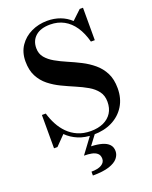

<svg xmlns="http://www.w3.org/2000/svg" viewBox="-181 -857 960 1210"><g transform="rotate(-20 299.0 -252.5)"><path d="M320 14.5Q261.5 14.5 217.2 -4Q173 -22.5 141 -54.5L78 10H55V-213.5H81Q92.5 -174 111.5 -138Q130.5 -102 158.5 -73.8Q186.5 -45.5 224.5 -29Q262.5 -12.5 311.5 -12.5Q361 -12.5 397 -29.2Q433 -46 452.5 -76.8Q472 -107.5 472 -151Q472 -193 450.2 -221.5Q428.5 -250 393 -270.5Q357.5 -291 315 -309Q272.5 -327 229.8 -347.5Q187 -368 151.5 -396.2Q116 -424.5 94.5 -465.5Q73 -506.5 73 -566Q73 -626 102.5 -669.5Q132 -713 181.2 -736.5Q230.5 -760 289 -760Q335.5 -760 375 -745.2Q414.5 -730.5 445.5 -701.5L507.5 -760H529.5V-542.5H503.5Q487.5 -603 458.8 -645.2Q430 -687.5 389.5 -709.5Q349 -731.5 298 -731.5Q234 -731.5 199.8 -701.5Q165.5 -671.5 165.5 -621Q165.5 -583.5 187 -557.5Q208.5 -531.5 243.8 -511.5Q279 -491.5 321.2 -473.5Q363.5 -455.5 405.8 -434Q448 -412.5 483.2 -383Q518.5 -353.5 540 -311.5Q561.5 -269.5 561.5 -209Q561.5 -141 530.5 -90.8Q499.5 -40.5 445 -13Q390.5 14.5 320 14.5ZM226.5 255V229Q271 229 294.8 214.5Q318.5 200 318.5 175.5Q318.5 152 304.5 139.5Q290.5 127 267.5 122.5Q244.5 118 216.5 118L304.5 -0.5H337.5L278.5 78Q320.5 79.5 350.5 88Q380.5 96.5 397 113.8Q413.5 131 413.5 159Q413.5 184 395.5 206Q377.5 228 336.5 241.5Q295.5 255 226.5 255Z"/></g></svg>

Font: Bodoni Moda SC 9pt SemiBold
Style: Regular
Weight: 600
Designer: Owen Earl
Foundry: indestructible type
Version: Version 2.005